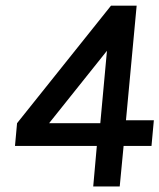

<svg xmlns="http://www.w3.org/2000/svg" viewBox="-20 -672 574 692"><path d="M316 0 329 -146H34L41.5 -228L380 -651.5H472.5L434 -238.5H534.5L526 -146H425.5L411.5 0ZM157 -228H341.5L365.5 -489Z"/></svg>

Font: Karla SemiBold
Style: Italic
Weight: 600
Italic angle: -8°
Designer: Jonathan Pinhorn
Version: Version 2.004;gftools[0.9.33]